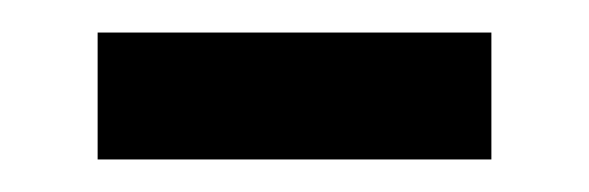

<svg xmlns="http://www.w3.org/2000/svg" viewBox="-20 -327 362 118"><path d="M40 -229V-307H282V-229Z"/></svg>

Font: Noto Sans Tifinagh Adrar
Style: Regular
Weight: 400
Designer: JamraPatel
Foundry: JamraPatel LLC
Version: Version 2.006; ttfautohint (v1.8.4.7-5d5b)